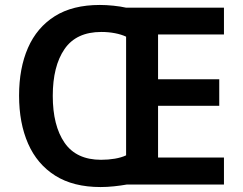

<svg xmlns="http://www.w3.org/2000/svg" viewBox="-20 -745 979 775"><path d="M383 -725Q409 -725 438 -722Q467 -719 489 -714H884V-606H618V-425H865V-318H618V-109H884V0H491Q469 4 440.5 7Q412 10 386 10Q276 10 203 -36Q130 -82 93.5 -165Q57 -248 57 -359Q57 -470 93 -552Q129 -634 201 -679.5Q273 -725 383 -725ZM389 -616Q288 -616 240.5 -547Q193 -478 193 -358Q193 -238 240.5 -169Q288 -100 388 -100Q417 -100 443.5 -104.5Q470 -109 489 -118V-597Q470 -606 444 -611Q418 -616 389 -616Z"/></svg>

Font: Noto Sans Canadian Aboriginal SemiBold
Style: Regular
Weight: 600
Designer: Monotype Design Team, Typotheque's Kevin King
Foundry: Monotype Imaging Inc.
Version: Version 2.004; ttfautohint (v1.8.4.7-5d5b)